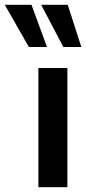

<svg xmlns="http://www.w3.org/2000/svg" viewBox="-110 -785 361 805"><path d="M51 0V-500H172.5V0ZM231 -588H155.5L62.5 -765H174ZM87 -588H11L-90 -765H22Z"/></svg>

Font: Cabin
Style: Bold
Weight: 700
Width: 4
Designer: Pablo Impallari
Foundry: Pablo Impallari. http://www.impallari.com Igino Marini. http://www.ikern.com
Version: Version 3.001